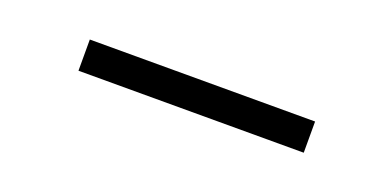

<svg xmlns="http://www.w3.org/2000/svg" viewBox="-18 -400 572 280"><g transform="rotate(20 268.5 -260.0)"><path d="M94.2 -284.2H443.8V-235.8H94.2Z"/></g></svg>

Font: Oakes Grotesk
Style: Light
Weight: 300
Designer: Samuel Oakes
Foundry: Samuel Oakes
Version: Version 1.0 | wf-rip DC20170320